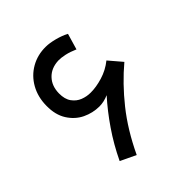

<svg xmlns="http://www.w3.org/2000/svg" viewBox="-172 -707 826 826"><g transform="rotate(-45 241.0 -294.0)"><path d="M234.5 -320.3Q211 -320.3 188.6 -329Q166.2 -337.7 151 -358.7Q135.8 -379.6 136.2 -414.8Q136.8 -459 163.1 -486.7Q189.4 -514.5 233.9 -516.5Q251 -516.9 273.9 -511.9Q296.8 -506.9 323.4 -495.2L344.8 -568.3Q322.6 -580.4 291.5 -588.6Q260.3 -596.7 238.1 -596.7Q188.7 -597.4 148.1 -574.3Q107.6 -551.2 84.2 -509.6Q60.8 -468 60.4 -414.8Q59.6 -360.2 83.2 -323.4Q106.7 -286.7 143.2 -269.2Q179.8 -251.8 219.5 -251.6Q247.1 -251.6 275.9 -264.1Q230.6 -213.8 189.3 -153.4Q147.9 -93.1 115 -24.1L185.3 9.4Q235 -95.5 297.4 -173.5Q359.7 -251.5 431.1 -311.5L380.8 -370.4Q348 -344 308 -332Q268 -319.9 234.5 -320.3Z"/></g></svg>

Font: Arad-VF Thin Dots1
Style: Regular
Weight: 100
Designer: Mohammad Darvishi
Version: Version 1.000;August 30, 2024;FontCreator 15.0.0.2992 64-bit